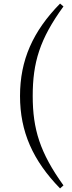

<svg xmlns="http://www.w3.org/2000/svg" viewBox="-20 -839 404 1074"><path d="M163 -302C163 -489 202 -620 335 -803L316 -819C164 -664 92 -503 92 -302C92 -102 164 59 316 215L335 198C204 16 163 -116 163 -302Z"/></svg>

Font: Noto Serif CJK TC
Style: Regular
Weight: 400
Designer: Ryoko NISHIZUKA 西塚涼子 (kana & ideographs); Frank Grießhammer (Latin, Greek & Cyrillic); Wenlong ZHANG 张文龙 (bopomofo); San
Foundry: Adobe
Version: Version 2.001;hotconv 1.1.0;makeotfexe 2.6.0